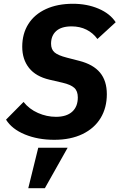

<svg xmlns="http://www.w3.org/2000/svg" viewBox="-20 -730 640 1019"><path d="M12 -95 105 -189Q135 -151 181.5 -130.5Q228 -110 277 -110Q333 -110 363 -137Q393 -164 393 -213Q393 -247 374 -264Q355 -281 312 -291L243 -307Q170 -324 134 -369.5Q98 -415 98 -482Q98 -551 130.5 -602.5Q163 -654 224 -682Q285 -710 367 -710Q442 -710 503 -684Q564 -658 594 -612L497 -523Q474 -555 439 -572.5Q404 -590 360 -590Q306 -590 278.5 -565.5Q251 -541 251 -498Q251 -468 269.5 -452Q288 -436 335 -424L401 -407Q475 -388 511 -344.5Q547 -301 547 -230Q547 -158 514 -103.5Q481 -49 418 -18.5Q355 12 268 12Q181 12 112 -16.5Q43 -45 12 -95ZM183 54H339L218 269H130Z"/></svg>

Font: iA Writer Mono V
Style: Regular
Weight: 400
Italic angle: -9.5°
Designer: Mike Abbink, Paul van der Laan, Pieter van Rosmalen
Foundry: Bold Monday
Version: Version 2.000